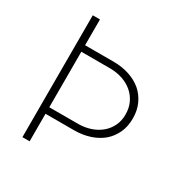

<svg xmlns="http://www.w3.org/2000/svg" viewBox="-165 -841 930 970"><g transform="rotate(30 300.0 -355.5)"><path d="M141.1 -710.9H99.1V0H141.1V-160.6H311Q358.4 -161.1 399.7 -174.8Q440.9 -188.5 471.2 -213.9Q501 -239.7 518.1 -276.6Q535.2 -313.5 535.2 -360.4Q535.2 -407.2 518.1 -444.3Q501 -481.4 471.2 -507.3Q440.9 -532.7 399.7 -546.4Q358.4 -560.1 311 -560.5H141.1ZM141.1 -522.5H311Q349.6 -522 382.8 -510.5Q416 -499 440.4 -478Q464.8 -457 479 -427Q493.2 -397 493.2 -359.4Q493.2 -322.3 478.8 -292.7Q464.4 -263.2 439.9 -242.7Q415 -221.7 381.8 -210.4Q348.6 -199.2 311 -198.7H141.1Z"/></g></svg>

Font: Roboto Mono ExtraLight
Style: Regular
Weight: 250
Monospace: yes
Designer: Google
Version: Version 3.000